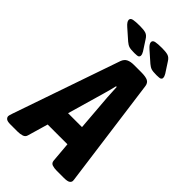

<svg xmlns="http://www.w3.org/2000/svg" viewBox="-291 -958 1044 1044"><g transform="rotate(45 230.5 -436.5)"><path d="M11 2Q-12 2 -20.5 -5Q-29 -12 -29 -22Q-29 -26 -27.5 -30.5Q-26 -35 -22 -48L191 -665Q199 -686 215.5 -694Q232 -702 258 -702H313Q348 -702 364 -694Q380 -686 383 -664L466 -48Q469 -29 469 -22Q469 -12 459.5 -5Q450 2 421 2H368Q347 2 333 -3Q319 -8 317 -24L307 -141H155L121 -24Q117 -8 101 -3Q85 2 65 2ZM251 -475 190 -263H297L280 -475Q279 -494 278 -513Q277 -532 276 -551H271Q267 -532 261.5 -513Q256 -494 251 -475ZM213 -749Q185 -749 172.5 -753Q160 -757 146 -769L87 -821Q64 -841 64 -855Q64 -868 80.5 -871.5Q97 -875 131 -875Q160 -875 176 -870Q192 -865 204 -845L241 -788Q249 -775 249 -764Q249 -757 243 -753Q237 -749 213 -749ZM384 -749Q356 -749 343.5 -753Q331 -757 317 -769L258 -821Q235 -841 235 -855Q235 -868 251.5 -871.5Q268 -875 302 -875Q331 -875 347 -870Q363 -865 375 -845L412 -788Q420 -775 420 -764Q420 -757 414 -753Q408 -749 384 -749Z"/></g></svg>

Font: Asap Condensed
Style: Bold Italic
Weight: 700
Width: 3
Italic angle: -6°
Designer: Pablo Cosgaya
Foundry: Omnibus-Type
Version: Version 3.001; ttfautohint (v1.8.4.7-5d5b)